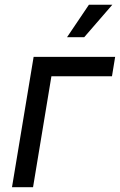

<svg xmlns="http://www.w3.org/2000/svg" viewBox="-20 -777 498 797"><path d="M458 -541 444.8 -460.4H193.4L117.2 0H29.8L119.6 -541ZM258.3 -622.6 349.1 -757.3H446.3L329.6 -622.6Z"/></svg>

Font: Inter 17pt
Style: Italic
Weight: 400
Italic angle: -9.3988°
Version: Version 4.001;git-66647c0bb